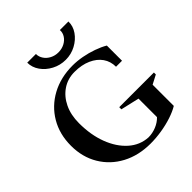

<svg xmlns="http://www.w3.org/2000/svg" viewBox="-255 -1097 1269 1269"><g transform="rotate(-45 380.0 -462.5)"><path d="M413 15Q301 15 214.5 -31Q128 -77 79 -159Q30 -241 30 -347Q30 -455 79 -538Q128 -621 214.5 -668Q301 -715 413 -715Q455 -715 501 -706.5Q547 -698 590.5 -682.5Q634 -667 666 -648V-506H610Q610 -556 583.5 -594Q557 -632 507.5 -654Q458 -676 392 -676Q328 -676 278.5 -642.5Q229 -609 201 -550.5Q173 -492 173 -415Q173 -305 206 -218.5Q239 -132 297.5 -80Q356 -28 432 -24Q469 -24 505 -38.5Q541 -53 566 -79V-252L436 -282V-302H760V-284L697 -251V-53Q664 -33 617 -17.5Q570 -2 517 6.5Q464 15 413 15ZM408 -773Q356 -773 311.5 -796.5Q267 -820 240.5 -858Q214 -896 214 -940H295Q295 -914 310 -891.5Q325 -869 351 -855.5Q377 -842 408 -842Q440 -842 466 -855.5Q492 -869 506.5 -891.5Q521 -914 519 -940H599Q600 -896 573.5 -858Q547 -820 503 -796.5Q459 -773 408 -773Z"/></g></svg>

Font: Wittgenstein Semibold
Style: Regular
Weight: 600
Designer: Jörg Drees
Foundry: Jörg Drees
Version: Version 1.303; ttfautohint (v1.8.4.7-5d5b)